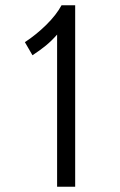

<svg xmlns="http://www.w3.org/2000/svg" viewBox="-20 -713 460 733"><path d="M198 0V-581Q177 -557 155 -539Q133 -521 104 -502L75 -552Q119 -581 157 -618.5Q195 -656 215 -693H267V0Z"/></svg>

Font: Ubuntu Sans Condensed
Style: Regular
Weight: 400
Width: 3
Designer: Dalton Maag Ltd
Foundry: Dalton Maag Ltd
Version: Version 1.006; ttfautohint (v1.8.4.7-5d5b)